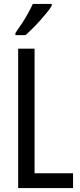

<svg xmlns="http://www.w3.org/2000/svg" viewBox="-20 -963 411 983"><path d="M73 0V-714H157V-76H354V0ZM245 -934Q236 -918 219.5 -898Q203 -878 184 -856.5Q165 -835 145.5 -816Q126 -797 111 -783H59V-794Q78 -821 94.5 -846.5Q111 -872 124.5 -896.5Q138 -921 148 -943H245Z"/></svg>

Font: Noto Sans Khmer ExtraCondensed
Style: Regular
Weight: 400
Width: 2
Designer: Danh Hong and the Monotype Design Team
Foundry: Monotype Imaging Inc.
Version: Version 2.004